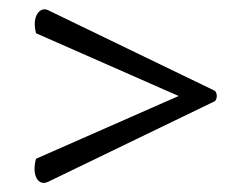

<svg xmlns="http://www.w3.org/2000/svg" viewBox="-20 -559 530 416"><path d="M446 -340C451 -347 451 -355 446 -362L84 -537C68 -545 48 -526 58 -487L367 -351L58 -215C48 -179 63 -155 84 -165Z"/></svg>

Font: Arima Koshi Medium
Style: Regular
Weight: 500
Designer: Joana Correia and Natanael Gama
Foundry: NDISCOVER
Version: Version 1.019;PS 001.019;hotconv 1.0.88;makeotf.lib2.5.64775